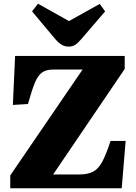

<svg xmlns="http://www.w3.org/2000/svg" viewBox="-20 -1010 731 1030"><path d="M35 0V-69L423 -637H267Q228 -637 205.5 -621Q183 -605 166.5 -564.5Q150 -524 130 -452L49 -447L61 -710H649V-640L265 -74H404Q450 -74 478.5 -88.5Q507 -103 528 -141.5Q549 -180 573 -254H654L633 0ZM348 -760Q329 -760 312.5 -769Q296 -778 276 -801L152 -949L184 -990L350 -897L515 -989L544 -949L416 -800Q398 -779 383.5 -769.5Q369 -760 348 -760Z"/></svg>

Font: Literata 36pt ExtraBold
Style: Regular
Weight: 800
Designer: Latin by Veronika Burian and Jose Scaglione. Greek by Irene Vlachou. Cyrillic by Vera Evstafieva.
Foundry: TypeTogether
Version: Version 3.002